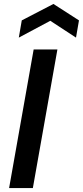

<svg xmlns="http://www.w3.org/2000/svg" viewBox="-20 -950 419 970"><path d="M26 0 150 -700H270L146 0ZM75 -760 90 -847 250 -930 379 -847 364 -760 234 -845Z"/></svg>

Font: DM Sans 16pt SemiBold
Style: Italic
Weight: 600
Italic angle: -10°
Version: Version 4.004;gftools[0.9.30]